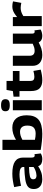

<svg xmlns="http://www.w3.org/2000/svg" viewBox="1379 -2185 816 3614"><g transform="rotate(-90 1787.0 -378.0)"><path d="M36 -152Q36 -222 78.5 -258.5Q121 -295 212.5 -309.5Q304 -324 451 -329V-349Q451 -384 415.5 -401.5Q380 -419 312 -419Q268 -419 209.5 -411Q151 -403 97 -389L72 -519Q130 -534 196 -544Q262 -554 324 -554Q481 -554 554.5 -504Q628 -454 628 -351V-193Q628 -158 638.5 -145.5Q649 -133 665 -133Q671 -133 678.5 -134Q686 -135 692 -137L706 -19Q661 10 597 10Q547 10 513.5 -7.5Q480 -25 466 -68Q414 -32 354.5 -11Q295 10 217 10Q166 10 125 -7.5Q84 -25 60 -60.5Q36 -96 36 -152ZM219 -161Q219 -129 237.5 -114Q256 -99 288 -99Q310 -99 339.5 -105.5Q369 -112 398.5 -124.5Q428 -137 451 -155V-240Q331 -237 275 -223Q219 -209 219 -161Z M772 -20V-740H962V-485Q1022 -521 1077 -537.5Q1132 -554 1190 -554Q1302 -554 1363 -484Q1424 -414 1424 -283Q1424 -129 1340.5 -59.5Q1257 10 1074 10Q1011 10 935.5 2.5Q860 -5 772 -20ZM962 -129Q1023 -115 1078 -115Q1154 -115 1192 -151.5Q1230 -188 1230 -272Q1230 -341 1199.5 -375Q1169 -409 1114 -409Q1079 -409 1042.5 -398.5Q1006 -388 962 -364Z M1613 -602Q1552 -602 1526 -622Q1500 -642 1500 -684Q1500 -726 1526 -746Q1552 -766 1613 -766Q1674 -766 1700.5 -746Q1727 -726 1727 -684Q1727 -642 1701 -622Q1675 -602 1613 -602ZM1518 0V-544H1708V0Z M2081 10Q1986 10 1933 -38.5Q1880 -87 1880 -207V-419H1775V-531L1880 -544L1901 -663H2070V-544H2257V-419H2070V-218Q2070 -176 2088 -157.5Q2106 -139 2146 -139Q2172 -139 2198.5 -144Q2225 -149 2259 -157L2283 -20Q2229 -5 2180 2.5Q2131 10 2081 10Z M2559 10Q2465 10 2410 -37.5Q2355 -85 2355 -173V-544H2545V-225Q2545 -179 2569 -156.5Q2593 -134 2636 -134Q2672 -134 2702 -143Q2732 -152 2771 -170V-544H2961V-183Q2961 -155 2971.5 -144Q2982 -133 2997 -133Q3010 -133 3022 -138L3038 -21Q3017 -8 2983.5 1Q2950 10 2916 10Q2870 10 2841 -7Q2812 -24 2795 -58Q2736 -26 2681 -8Q2626 10 2559 10Z M3273 -544V-464Q3313 -497 3345 -516.5Q3377 -536 3407.5 -545Q3438 -554 3475 -554Q3520 -554 3568 -541L3540 -385Q3515 -390 3491 -393.5Q3467 -397 3445 -397Q3411 -397 3373 -386Q3335 -375 3292 -347V0H3102V-544Z"/></g></svg>

Font: Georama Extended
Style: Bold
Weight: 700
Width: 7
Designer: Jean-Baptiste Levee
Foundry: Production Type
Version: Version 1.000